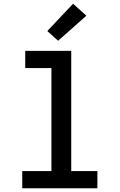

<svg xmlns="http://www.w3.org/2000/svg" viewBox="-20 -1007 640 1027"><path d="M99 0V-92H255V-643H115V-735H361V-92H501V0ZM291 -789 233 -841 371 -987 442 -923Z"/></svg>

Font: Iosevka Semibold Extended
Style: Regular
Weight: 600
Width: 7
Monospace: yes
Designer: Belleve Invis
Foundry: Belleve Invis
Version: Version 32.5.0; ttfautohint (v1.8.4)